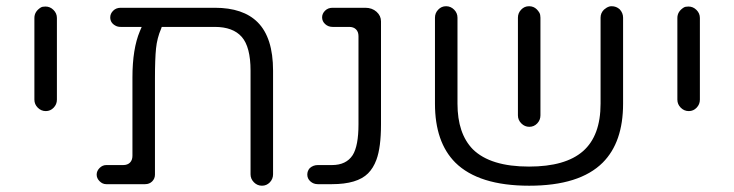

<svg xmlns="http://www.w3.org/2000/svg" viewBox="-20 -592 2325 608"><path d="M160.2 -276.4V-535.2Q160.2 -549.8 149.4 -560.5Q138.7 -571.3 124 -571.3Q114.3 -571.3 109.4 -568.4Q88.9 -555.7 88.9 -535.2V-276.4Q88.9 -261.7 99.6 -251Q110.4 -240.2 125 -240.2Q139.6 -240.2 149.9 -251Q160.2 -261.7 160.2 -276.4Z M660.2 -567.4H362.3Q347.7 -567.4 338.4 -558.1Q329.1 -548.8 329.1 -537.1Q329.1 -519.5 345.7 -510.7Q352.5 -506.8 362.3 -506.8H428.7L422.9 -493.2Q399.4 -437.5 399.4 -346.7V-98.6Q399.4 -85 391.6 -77.1Q383.8 -69.3 370.1 -69.3H316.4Q304.7 -69.3 295.4 -60.1Q286.1 -50.8 286.1 -39.1Q286.1 -27.3 295.4 -18.1Q304.7 -8.8 316.4 -8.8H439.5Q453.1 -8.8 461.9 -17.6Q470.7 -26.4 470.7 -39.1V-342.8Q470.7 -405.3 474.1 -438.5Q477.5 -471.7 490.2 -501L492.2 -506.8H660.2Q717.8 -506.8 745.6 -475.1Q773.4 -443.4 773.4 -368.2V-40Q773.4 -25.4 784.2 -14.6Q794.9 -3.9 809.6 -3.9Q824.2 -3.9 834.5 -14.6Q844.7 -25.4 844.7 -40V-368.2Q844.7 -472.7 795.9 -521.5Q750 -567.4 660.2 -567.4Z M986.3 -8.8H1031.2Q1111.3 -8.8 1145.5 -43Q1162.1 -59.6 1171.9 -85.9Q1186.5 -125 1186.5 -198.2V-524.4Q1186.5 -542 1172.4 -554.7Q1158.2 -567.4 1136.7 -567.4H1033.2Q1018.6 -567.4 1009.3 -558.1Q1000 -548.8 1000 -537.1Q1000 -524.4 1009.8 -515.6Q1019.5 -506.8 1033.2 -506.8H1085.9Q1099.6 -506.8 1107.4 -499Q1115.2 -491.2 1115.2 -477.5V-198.2Q1115.2 -129.9 1096.7 -100.6Q1076.2 -69.3 1031.2 -69.3H986.3Q971.7 -69.3 960.9 -59.6Q953.1 -50.8 953.1 -39.1Q953.1 -26.4 962.9 -17.6Q972.7 -8.8 986.3 -8.8Z M1917 -572.3Q1913.1 -572.3 1909.2 -571.3Q1900.4 -568.4 1892.6 -561.5Q1881.8 -550.8 1881.8 -536.1V-263.7Q1881.8 -162.1 1826.2 -113.3Q1770.5 -64.5 1655.3 -64.5Q1533.2 -64.5 1477.5 -119.1Q1428.7 -168.9 1428.7 -263.7V-536.1Q1428.7 -550.8 1418 -561.5Q1407.2 -572.3 1392.6 -572.3Q1377.9 -572.3 1367.7 -561.5Q1357.4 -550.8 1357.4 -536.1V-263.7Q1357.4 -141.6 1421.9 -77.1Q1496.1 -3.9 1655.8 -3.9Q1815.4 -3.9 1888.7 -77.1Q1953.1 -141.6 1953.1 -263.7V-536.1Q1953.1 -550.8 1942.4 -562.5Q1931.6 -572.3 1917 -572.3ZM1691.4 -226.6V-536.1Q1691.4 -545.9 1688 -551.8Q1684.6 -557.6 1679.7 -562.5Q1669.9 -572.3 1655.3 -572.3Q1640.6 -572.3 1630.4 -561.5Q1620.1 -550.8 1620.1 -536.1V-226.6Q1620.1 -211.9 1630.9 -201.2Q1641.6 -190.4 1656.2 -190.4Q1670.9 -190.4 1681.2 -201.2Q1691.4 -211.9 1691.4 -226.6Z M2196.3 -276.4V-535.2Q2196.3 -549.8 2185.5 -560.5Q2174.8 -571.3 2160.2 -571.3Q2150.4 -571.3 2145.5 -568.4Q2125 -555.7 2125 -535.2V-276.4Q2125 -261.7 2135.7 -251Q2146.5 -240.2 2161.1 -240.2Q2175.8 -240.2 2186 -251Q2196.3 -261.7 2196.3 -276.4Z"/></svg>

Font: FakePearl
Style: ExtraLight
Weight: 300
Version: Version 1.2